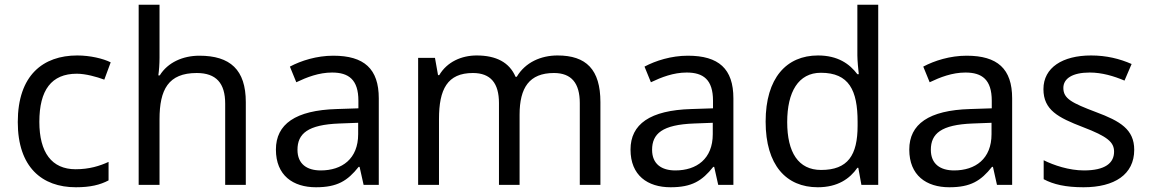

<svg xmlns="http://www.w3.org/2000/svg" viewBox="-20 -780 4850 810"><path d="M300 10C361 10 402 0 438 -19V-97C401 -80 357 -66 299 -66C198 -66 146 -137 146 -266C146 -400 197 -469 304 -469C341 -469 388 -456 420 -444L447 -517C415 -533 360 -546 306 -546C162 -546 55 -463 55 -265C55 -75 157 10 300 10Z M653 -537V-760H565V0H653V-277C653 -402 690 -472 810 -472C892 -472 930 -429 930 -343V0H1017V-349C1017 -486 951 -545 821 -545C752 -545 688 -517 654 -462H648C651 -483 653 -511 653 -537Z M1386 -545C1316 -545 1250 -524 1203 -499L1230 -433C1274 -454 1325 -474 1381 -474C1451 -474 1492 -444 1492 -355V-323L1401 -320C1226 -315 1144 -256 1144 -149C1144 -40 1216 10 1313 10C1403 10 1446 -17 1493 -76H1497L1514 0H1578V-365C1578 -490 1516 -545 1386 -545ZM1412 -259 1491 -262V-214C1491 -110 1423 -61 1333 -61C1275 -61 1235 -88 1235 -148C1235 -216 1278 -254 1412 -259Z M2332 -546C2262 -546 2196 -517 2160 -456H2155C2129 -517 2073 -546 1991 -546C1927 -546 1866 -519 1833 -463H1828L1815 -536H1744V0H1832V-278C1832 -403 1867 -472 1975 -472C2050 -472 2085 -429 2085 -345V0H2172V-296C2172 -410 2213 -472 2317 -472C2391 -472 2426 -429 2426 -345V0H2513V-349C2513 -487 2453 -546 2332 -546Z M2882 -545C2812 -545 2746 -524 2699 -499L2726 -433C2770 -454 2821 -474 2877 -474C2947 -474 2988 -444 2988 -355V-323L2897 -320C2722 -315 2640 -256 2640 -149C2640 -40 2712 10 2809 10C2899 10 2942 -17 2989 -76H2993L3010 0H3074V-365C3074 -490 3012 -545 2882 -545ZM2908 -259 2987 -262V-214C2987 -110 2919 -61 2829 -61C2771 -61 2731 -88 2731 -148C2731 -216 2774 -254 2908 -259Z M3430 10C3514 10 3565 -26 3597 -72H3601L3614 0H3685V-760H3597V-546C3597 -526 3601 -484 3603 -467H3597C3564 -511 3514 -546 3431 -546C3298 -546 3210 -451 3210 -267C3210 -83 3297 10 3430 10ZM3444 -63C3348 -63 3301 -137 3301 -265C3301 -392 3348 -473 3443 -473C3562 -473 3598 -399 3598 -266V-250C3598 -125 3557 -63 3444 -63Z M4058 -545C3988 -545 3922 -524 3875 -499L3902 -433C3946 -454 3997 -474 4053 -474C4123 -474 4164 -444 4164 -355V-323L4073 -320C3898 -315 3816 -256 3816 -149C3816 -40 3888 10 3985 10C4075 10 4118 -17 4165 -76H4169L4186 0H4250V-365C4250 -490 4188 -545 4058 -545ZM4084 -259 4163 -262V-214C4163 -110 4095 -61 4005 -61C3947 -61 3907 -88 3907 -148C3907 -216 3950 -254 4084 -259Z M4765 -148C4765 -234 4706 -269 4604 -307C4501 -346 4466 -364 4466 -409C4466 -449 4505 -474 4577 -474C4629 -474 4679 -459 4724 -440L4754 -510C4704 -532 4648 -546 4583 -546C4463 -546 4382 -495 4382 -404C4382 -316 4444 -284 4548 -244C4653 -204 4680 -180 4680 -140C4680 -92 4642 -61 4553 -61C4490 -61 4425 -83 4383 -104V-24C4424 -2 4476 10 4551 10C4682 10 4765 -44 4765 -148Z"/></svg>

Font: Noto Sans Brahmi
Style: Regular
Weight: 400
Designer: Monotype Design Team
Foundry: Monotype Imaging Inc.
Version: Version 2.004